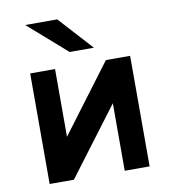

<svg xmlns="http://www.w3.org/2000/svg" viewBox="-82 -803 780 874"><g transform="rotate(-10 308.0 -366.0)"><path d="M77 0V-511H192V-198L427 -511H539V0H424V-312L189 0ZM271 -576 93 -732H241L383 -576Z"/></g></svg>

Font: Overpass Mono
Style: Bold
Weight: 700
Monospace: yes
Designer: Delve Withrington, Dave Bailey
Foundry: Delve Fonts LLC
Version: Version 4.000